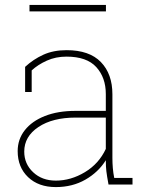

<svg xmlns="http://www.w3.org/2000/svg" viewBox="-20 -739 585 769"><path d="M203.6 10.3Q134.3 10.3 92.5 -29.5Q50.8 -69.3 50.8 -133.8Q50.8 -181.2 79.3 -217.5Q107.9 -253.9 159.9 -274.4Q211.9 -294.9 282.2 -294.9H403.8V-362.3Q403.8 -428.2 365.7 -470.2Q327.6 -512.2 246.1 -512.2Q203.1 -512.2 167.5 -496.1Q131.8 -480 106.9 -457V-370.6H80.6V-471.2Q113.3 -501.5 153.6 -519.8Q193.8 -538.1 246.6 -538.1Q337.9 -538.1 384 -490.5Q430.2 -442.9 430.2 -361.3V-106.4Q430.2 -85.9 431.9 -65.9Q433.6 -45.9 437.5 -26.4H510.7V0H414.6Q408.2 -34.7 406 -53Q403.8 -71.3 403.8 -97.2Q374 -49.3 322 -19.5Q270 10.3 203.6 10.3ZM203.6 -15.6Q263.7 -15.6 319.8 -49.3Q376 -83 403.8 -142.6V-268.1H283.7Q190.4 -268.1 133.8 -230.2Q77.1 -192.4 77.1 -131.8Q77.1 -82.5 112.8 -49.1Q148.4 -15.6 203.6 -15.6ZM98.1 -693.4V-719.2H404.3V-693.4Z"/></svg>

Font: Roboto Slab LO Thin
Style: Regular
Weight: 250
Designer: Google
Version: Version 2.00;September 28, 2018;FontCreator 11.5.0.2427 64-b